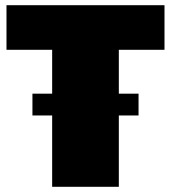

<svg xmlns="http://www.w3.org/2000/svg" viewBox="-20 -720 658 740"><path d="M614 -700V-528H313L438 -626V0H181V-626L304 -528H5V-700ZM514 -359V-275H105V-359Z"/></svg>

Font: Pathway Extreme 28pt Black
Style: Regular
Weight: 900
Designer: Eduardo Rodriguez Tunni
Foundry: Eduardo Rodriguez Tunni
Version: Version 1.001;gftools[0.9.26]